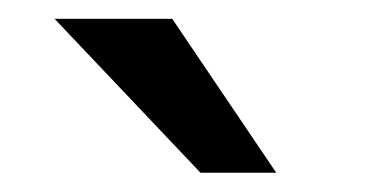

<svg xmlns="http://www.w3.org/2000/svg" viewBox="-20 -797 412 204"><path d="M163 -777 273.5 -613.5H193L38 -777Z"/></svg>

Font: MM Phetkon
Style: Regular
Weight: 400
Designer: Khon Soe Zaw Thu
Version: Version 1.00 July 15, 2016, initial release